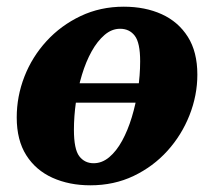

<svg xmlns="http://www.w3.org/2000/svg" viewBox="-20 -538 638 574"><path d="M102 -231V-289H487V-231ZM250 16Q187 16 137 -6.5Q87 -29 58.5 -74Q30 -119 30 -187Q30 -250 53 -309Q76 -368 119 -415Q162 -462 221 -490Q280 -518 350 -518Q414 -518 463.5 -495.5Q513 -473 541.5 -428Q570 -383 570 -315Q570 -253 546.5 -193.5Q523 -134 480.5 -87Q438 -40 379.5 -12Q321 16 250 16ZM260 -50Q285 -50 306.5 -68Q328 -86 345 -117Q362 -148 374 -187.5Q386 -227 392.5 -270Q399 -313 399 -355Q399 -410 383 -431Q367 -452 339 -452Q314 -452 292.5 -433.5Q271 -415 254 -384.5Q237 -354 225 -314.5Q213 -275 207 -232.5Q201 -190 201 -150Q201 -92 217 -71Q233 -50 260 -50Z"/></svg>

Font: Source Serif 4 Black
Style: Italic
Weight: 900
Italic angle: -12°
Designer: Frank Grießhammer
Foundry: Adobe Systems Incorporated
Version: Version 4.004;hotconv 1.0.116;makeotfexe 2.5.65601